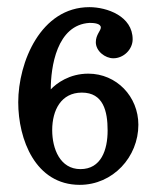

<svg xmlns="http://www.w3.org/2000/svg" viewBox="-20 -948 440 537"><path d="M31 -662C31 -558 79 -431 203 -431C296 -431 367 -509 367 -599C367 -678 306 -742 227 -742C174 -742 138 -715 122 -698C122 -759 138 -879 231 -884C244 -884 262 -882 262 -871C262 -862 248 -851 248 -830C248 -805 274 -785 297 -785C326 -785 351 -810 351 -838C351 -903 279 -928 230 -928C94 -928 31 -774 31 -662ZM126 -584C126 -640 151 -689 209 -689C269 -689 281 -637 281 -583C281 -529 263 -475 205 -475C148 -475 126 -532 126 -584Z"/></svg>

Font: MusAnalysis
Style: Regular
Weight: 400
Version: Version 2.0